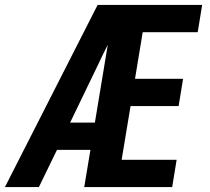

<svg xmlns="http://www.w3.org/2000/svg" viewBox="-29 -755 849 775"><path d="M-9 0 365 -735H787L769 -625H547L516 -437H710L692 -327H498L462 -110H684L666 0H311L336 -150H201L128 0ZM254 -260H354L406 -574Q395 -553 385 -532Q375 -511 365 -490Z"/></svg>

Font: Iosevka Aile Extrabold
Style: Italic
Weight: 800
Italic angle: -9°
Designer: Belleve Invis
Foundry: Belleve Invis
Version: Version 31.1.0; ttfautohint (v1.8.4)